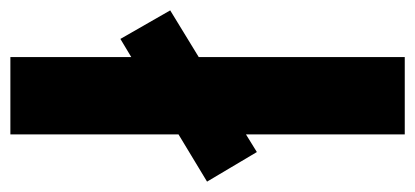

<svg xmlns="http://www.w3.org/2000/svg" viewBox="-247 -565 800 370"><g transform="rotate(90 153.0 -380.0)"><path d="M78 0V-233L43 -212L-12 -308L78 -363V-760H227V-454L261 -475L318 -379L227 -324V0Z"/></g></svg>

Font: Noto Sans Ol Chiki
Style: Bold
Weight: 700
Designer: Monotype Design Team, Lewis McGuffie
Foundry: Monotype Imaging Inc.
Version: Version 2.003; ttfautohint (v1.8.4.7-5d5b)